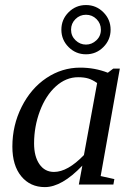

<svg xmlns="http://www.w3.org/2000/svg" viewBox="-20 -743 540 773"><path d="M385.3 -34.2 440.4 -22 436.5 0H297.4L311.5 -76.2Q229 10.3 160.6 10.3Q101.6 10.3 65.7 -33.2Q29.8 -76.7 29.8 -152.8Q29.8 -238.3 67.1 -312.7Q104.5 -387.2 167 -429Q229.5 -470.7 302.7 -470.7Q361.8 -470.7 414.1 -450.2L436 -466.8H462.4ZM371.1 -408.7Q352.1 -421.9 335.4 -427Q318.8 -432.1 294.4 -432.1Q245.6 -432.1 204.8 -395.3Q164.1 -358.4 140.6 -295.9Q117.2 -233.4 117.2 -165.5Q117.2 -113.3 138.7 -82Q160.2 -50.8 197.3 -50.8Q252.4 -50.8 317.9 -118.7ZM425.3 -623.5Q425.3 -582.5 396.2 -553.5Q367.2 -524.4 326.2 -524.4Q285.2 -524.4 256.1 -553.5Q227.1 -582.5 227.1 -623.5Q227.1 -664.6 256.1 -693.6Q285.2 -722.7 326.2 -722.7Q367.2 -722.7 396.2 -693.6Q425.3 -664.6 425.3 -623.5ZM386.2 -623.5Q386.2 -648.4 368.7 -666Q351.1 -683.6 326.2 -683.6Q301.3 -683.6 283.7 -666Q266.1 -648.4 266.1 -623.5Q266.1 -598.1 284.2 -580.8Q302.2 -563.5 326.2 -563.5Q349.6 -563.5 367.9 -580.6Q386.2 -597.7 386.2 -623.5Z"/></svg>

Font: Liberation Serif
Style: Italic
Weight: 400
Italic angle: -16.333°
Designer: Steve Matteson
Foundry: Ascender Corporation
Version: Version 2.1.5